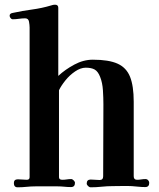

<svg xmlns="http://www.w3.org/2000/svg" viewBox="-20 -792 676 817"><path d="M615 -14Q615 4 598 4Q584 4 569.5 2.5Q555 1 541 0Q521 -1 500.5 -0.5Q480 0 460 0Q436 0 412.5 2.5Q389 5 366 5Q360 5 354.5 -0.5Q349 -6 349 -11Q349 -28 366 -28Q376 -28 385 -27Q394 -26 404 -26Q419 -26 419 -42Q419 -119 419.5 -195.5Q420 -272 420 -348Q420 -375 418 -407.5Q416 -440 406 -465Q397 -488 383 -496Q369 -504 345 -504Q323 -504 299.5 -488Q276 -472 258 -449.5Q240 -427 231 -408V-38Q231 -27 245 -27Q255 -27 264 -28.5Q273 -30 283 -30Q288 -30 293.5 -24.5Q299 -19 299 -14Q299 4 282 4Q268 4 253.5 2.5Q239 1 225 1Q215 1 205 1Q195 1 184 1H131Q112 1 93 3Q74 5 55 5Q39 5 39 -13Q39 -29 56 -29Q66 -29 75 -28Q84 -27 94 -27Q106 -27 106 -38V-675Q106 -685 103.5 -699.5Q101 -714 87 -714Q74 -714 60.5 -712Q47 -710 34 -710Q29 -710 25 -715Q21 -720 21 -725Q21 -735 34 -737Q75 -746 116.5 -751.5Q158 -757 198 -769Q206 -772 214 -772Q228 -772 228 -759V-469Q257 -496 296 -517Q335 -538 375 -538Q443 -538 480.5 -521Q518 -504 533.5 -465Q549 -426 549 -359V-42Q549 -27 563 -27Q572 -27 581 -28.5Q590 -30 599 -30Q606 -30 610.5 -25Q615 -20 615 -14Z"/></svg>

Font: Kaisei HarunoUmi
Style: Bold
Weight: 700
Designer: Font-Kai, 金井和夫
Foundry: KAZUO KANAI
Version: Version 5.003